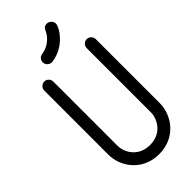

<svg xmlns="http://www.w3.org/2000/svg" viewBox="-304 -1035 1097 1097"><g transform="rotate(-45 244.5 -487.0)"><path d="M202 -801C203 -801 206 -801 207 -801C318 -816 375 -914 375 -941C375 -965 353 -978 338 -978C318 -978 311 -969 305 -956C287 -915 247 -881 197 -874C178 -872 165 -856 165 -838C165 -817 182 -801 202 -801ZM265 -70C173 -70 130 -142 130 -200V-717C130 -737 114 -754 94 -754C73 -754 57 -737 57 -717V-200C57 -103 130 4 265 4C400 4 473 -104 473 -200V-717C473 -737 457 -754 436 -754C416 -754 400 -737 400 -717V-200C400 -145 359 -70 265 -70Z"/></g></svg>

Font: LS
Style: Regular
Weight: 400
Designer: BSozoo
Foundry: BSozoo
Version: Version 001.000